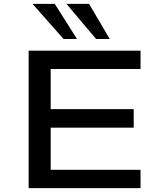

<svg xmlns="http://www.w3.org/2000/svg" viewBox="-20 -965 829 985"><path d="M127 0V-705H701V-611H240V-405H666V-310H240V-94H701V0ZM473 -765 321 -945H437L543 -765ZM306 -765 147 -945H261L375 -765Z"/></svg>

Font: Nunito Sans 7pt Expanded Medium
Style: Regular
Weight: 500
Width: 7
Designer: Vernon Adams
Foundry: Vernon Adams
Version: Version 3.101;gftools[0.9.27]